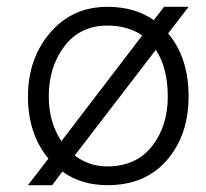

<svg xmlns="http://www.w3.org/2000/svg" viewBox="-20 -534 603 563"><path d="M533 -251Q533 -138 469.5 -64.5Q406 9 295 9Q218 9 163 -31L133 9H62L122 -69Q62 -141 62 -251Q62 -362 127 -438Q192 -514 295 -514Q375 -514 431 -475L461 -514H533L473 -436Q533 -365 533 -251ZM123 -251Q123 -176 160 -120L397 -430Q355 -459 295 -459Q215 -459 169 -398.5Q123 -338 123 -251ZM295 -46Q379 -46 425.5 -105Q472 -164 472 -251Q472 -334 437 -388L199 -78Q242 -46 295 -46Z"/></svg>

Font: Hind Siliguri Light
Style: Regular
Weight: 300
Designer: Jyotish Sonowal
Foundry: Indian Type Foundry
Version: Version 1.001;PS 1.0;hotconv 1.0.86;makeotf.lib2.5.63406; tt